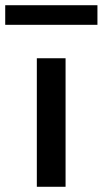

<svg xmlns="http://www.w3.org/2000/svg" viewBox="-54 -715 393 735"><path d="M87 0V-492H197V0ZM-34 -620V-695H319V-620Z"/></svg>

Font: Nunito Sans 10pt SemiExpanded SemiBold
Style: Regular
Weight: 600
Width: 6
Designer: Vernon Adams
Foundry: Vernon Adams
Version: Version 3.101;gftools[0.9.27]